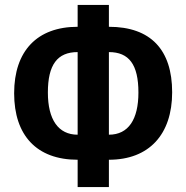

<svg xmlns="http://www.w3.org/2000/svg" viewBox="-20 -744 751 774"><path d="M293 10H419V-100C581 -100 674 -202 674 -372C674 -543 588 -636 419 -636V-724H293V-636C130 -636 37 -539 37 -368C37 -198 128 -100 293 -100ZM293 -201C215 -201 173 -262 173 -371C173 -483 211 -534 293 -534ZM419 -201V-534C500 -534 538 -484 538 -371C538 -263 498 -201 419 -201Z"/></svg>

Font: Kathrein 77 Bold Condensed
Style: Regular
Weight: 700
Width: 3
Designer: Lazydogs Typefoundry, based on Open Sans by Ascender Corporation
Foundry: Lazydogs Typefoundry
Version: Version 1.003;PS 001.003;hotconv 1.0.88;makeotf.lib2.5.64775